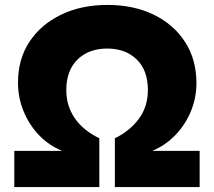

<svg xmlns="http://www.w3.org/2000/svg" viewBox="-20 -759 868 779"><path d="M38 0V-147H232Q178 -169 138 -211Q98 -253 75.5 -308Q53 -363 53 -424Q53 -519 99.5 -589.5Q146 -660 228 -699.5Q310 -739 416 -739Q522 -739 603.5 -699.5Q685 -660 731 -588.5Q777 -517 777 -422Q777 -362 754.5 -307.5Q732 -253 691.5 -211Q651 -169 598 -147H790V0H446V-198Q506 -227 543 -276.5Q580 -326 580 -394Q580 -474 534.5 -518Q489 -562 415 -562Q340 -562 294.5 -517.5Q249 -473 249 -393Q249 -330 283 -280Q317 -230 383 -198V0Z"/></svg>

Font: BDO Grotesk Black
Style: Regular
Weight: 900
Designer: Deni Anggara
Foundry: Lokal Container
Version: Version 2.000